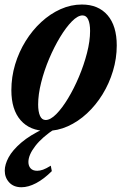

<svg xmlns="http://www.w3.org/2000/svg" viewBox="-24 -554 548 828"><path d="M176.5 10.5Q105.5 10.5 65.2 -35.2Q25 -81 25 -165Q25 -222 41.2 -276Q57.5 -330 86.5 -376.8Q115.5 -423.5 154 -459Q192.5 -494.5 237.2 -514.5Q282 -534.5 329 -534.5Q400 -534.5 439.8 -488.5Q479.5 -442.5 479.5 -358Q479.5 -302 463.2 -248Q447 -194 418.2 -147.2Q389.5 -100.5 351.2 -65Q313 -29.5 268.5 -9.5Q224 10.5 176.5 10.5ZM173 -36.5Q193.5 -36.5 218.8 -62Q244 -87.5 269.5 -129.8Q295 -172 316.5 -223Q338 -274 351.2 -325.5Q364.5 -377 364.5 -420.5Q364.5 -451.5 356.5 -469.5Q348.5 -487.5 332 -487.5Q311.5 -487.5 286.2 -462Q261 -436.5 235.2 -394Q209.5 -351.5 188 -300.8Q166.5 -250 153.5 -198.2Q140.5 -146.5 140.5 -103.5Q140.5 -72.5 148.5 -54.5Q156.5 -36.5 173 -36.5ZM68.5 253.5Q35 253.5 15.8 232.8Q-3.5 212 -3.5 182Q-3.5 155.5 13.2 124.5Q30 93.5 67.5 61.2Q105 29 167 0H215Q158.5 36.5 128.5 75.2Q98.5 114 98.5 144.5Q98.5 161.5 108 172Q117.5 182.5 136.5 182.5Q148 182.5 161.5 177.8Q175 173 195 160.5L199.5 184Q165.5 218 131.8 235.8Q98 253.5 68.5 253.5Z"/></svg>

Font: Libre Caslon Condensed
Style: Italic
Weight: 400
Italic angle: -22.583°
Designer: Pablo Impallari, Rodrigo Fuenzalida, Katja Schimmel, Ertekin Erdin
Foundry: Pablo Impallari, Rodrigo Fuenzalida
Version: Version 2.000;gftools[0.9.33]